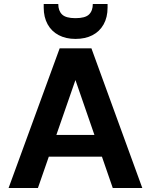

<svg xmlns="http://www.w3.org/2000/svg" viewBox="-20 -942 756 962"><path d="M23 0 279 -700H438L693 0H545L358 -541L170 0ZM136 -157 173 -266H533L569 -157ZM358 -747Q310 -747 274 -766Q238 -785 218.5 -820.5Q199 -856 199 -904V-922H272Q272 -888 291 -869.5Q310 -851 358 -851Q407 -851 426 -869.5Q445 -888 445 -922H519V-904Q519 -855 499 -819.5Q479 -784 443 -765.5Q407 -747 358 -747Z"/></svg>

Font: DM Sans 10pt ExtraBold
Style: Regular
Weight: 800
Version: Version 4.004;gftools[0.9.30]